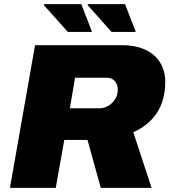

<svg xmlns="http://www.w3.org/2000/svg" viewBox="-20 -906 818 926"><path d="M307 -752H424L372 -886H194L191 -882ZM518 -752H635L583 -886H405L402 -882ZM28 0H249L290 -231H402L466 0H711L623 -268C714 -310 777 -384 777 -512C777 -609 710 -688 570 -688H149ZM317 -384 342 -531H497C527 -531 548 -507 548 -473C548 -421 502 -384 462 -384Z"/></svg>

Font: Archivo Black
Style: Italic
Weight: 900
Italic angle: -10°
Designer: Hector Gatti
Foundry: Omnibus-Type
Version: Version 2.001